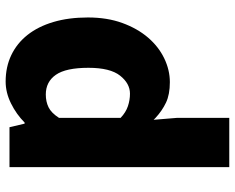

<svg xmlns="http://www.w3.org/2000/svg" viewBox="-98 -742 853 698"><g transform="rotate(90 329.0 -392.5)"><path d="M276 14Q223 14 180 -6.5Q137 -27 106.5 -65.5Q76 -104 59.5 -159.5Q43 -215 43 -285Q43 -355 63 -410Q83 -465 116 -503.5Q149 -542 191.5 -562.5Q234 -583 278 -583Q323 -583 352.5 -569Q382 -555 408 -531Q410 -529 411.5 -527.5Q413 -526 415 -524L408 -609V-799H587V0H442L429 -55H425Q395 -25 355.5 -5.5Q316 14 276 14ZM226 -287Q226 -205 251.5 -168.5Q277 -132 323 -132Q349 -132 369.5 -142Q390 -152 408 -180V-404Q388 -423 365.5 -430.5Q343 -438 320 -438Q283 -438 254.5 -402Q226 -366 226 -287Z"/></g></svg>

Font: Kinto Sans Black
Style: Regular
Weight: 900
Designer: Authors: Ryoko NISHIZUKA  (kana & ideographs); Paul D. Hunt (Latin, Greek & Cyrillic); Wenlong ZHANG  (bopomofo); Sandol
Foundry: Adobe Systems Incorporated, ookami Inc.
Version: Version 0.001